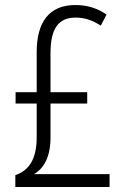

<svg xmlns="http://www.w3.org/2000/svg" viewBox="-20 -744 497 764"><path d="M280 -724C174 -724 126 -654 126 -537V-377H42V-332H126V-198C126 -111 96 -66 41 -47V0H416V-51H115C155 -74 181 -120 181 -197V-332H327V-377H181V-533C181 -631 213 -674 281 -674C316 -674 347 -664 381 -642L404 -686C369 -710 330 -724 280 -724Z"/></svg>

Font: Noto Sans Armenian Condensed Light
Style: Regular
Weight: 300
Width: 3
Designer: Monotype Design Team
Foundry: Monotype Imaging Inc.
Version: Version 2.008